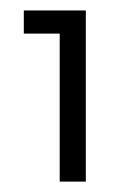

<svg xmlns="http://www.w3.org/2000/svg" viewBox="-20 -688 248 366"><path d="M25.4 -624Q42 -624 93.8 -624Q93.8 -553.7 93.8 -341.8Q106.4 -341.8 143.6 -341.8Q143.6 -423.8 143.6 -668Q114.3 -668 25.4 -668Q25.4 -657.2 25.4 -624Z"/></svg>

Font: TextaAlt
Style: Regular
Weight: 400
Designer: Daniel Hernandez & Miguel Hernandez
Version: Version 1.005;com.myfonts.easy.latinotype.texta.alt-regular.